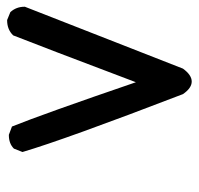

<svg xmlns="http://www.w3.org/2000/svg" viewBox="-34 -358 563 544"><g transform="rotate(90 248.0 -86.5)"><path d="M34.2 175.3H33.2L11.7 166.5L10.7 166Q-4.4 149.4 -4.4 126V125L170.9 -322.8Q189 -347.7 207.5 -347.7Q226.1 -347.7 243.2 -322.8Q372.1 12.7 407.2 131.8L397.9 155.3L397.5 156.2Q383.3 170.4 359.4 170.4H358.4L335 161.6Q299.8 74.2 209.5 -189.5Q106.9 82 76.7 158.2Q60.1 175.3 34.2 175.3Z"/></g></svg>

Font: Bakudai
Style: Medium
Weight: 500
Version: Version 1.48